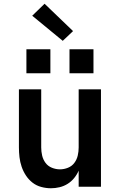

<svg xmlns="http://www.w3.org/2000/svg" viewBox="-20 -997 640 1025"><path d="M252 8Q226 8 200 1Q174 -6 153.5 -22Q133 -38 118.5 -60Q104 -82 95.5 -107Q87 -132 84 -158Q81 -184 81 -210V-520H200V-210Q200 -188 205 -166.5Q210 -145 223 -127.5Q236 -110 257 -101.5Q278 -93 300 -93Q322 -93 343 -101.5Q364 -110 377 -127.5Q390 -145 395 -166.5Q400 -188 400 -210V-520H519V0H400V-86Q391 -65 376 -46.5Q361 -28 341 -15.5Q321 -3 298 2.5Q275 8 252 8ZM479 -606H351V-734H479ZM121 -606V-734H249V-606ZM315 -779 152 -913 218 -977 370 -831Z"/></svg>

Font: Iosevka SS04 Extended
Style: Bold
Weight: 700
Width: 7
Monospace: yes
Designer: Belleve Invis
Foundry: Belleve Invis
Version: Version 19.0.0; ttfautohint (v1.8.4)